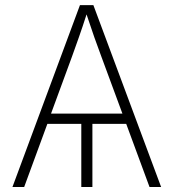

<svg xmlns="http://www.w3.org/2000/svg" viewBox="-20 -748 695 768"><path d="M29.8 0 299.8 -727.5H353.5L624.5 0H578.1L484.9 -252.4H349.6V0H305.2V-252.4H169.4L76.7 0ZM184.1 -293.5H469.7L385.3 -522Q372.1 -557.1 357.4 -598.6Q342.8 -640.1 326.2 -690.4Q310.1 -640.1 295.4 -598.6Q280.8 -557.1 268.1 -522Z"/></svg>

Font: Inter Extra Light
Style: Regular
Weight: 200
Designer: Rasmus Andersson
Foundry: rsms
Version: Version 4.000;git-3c8e0fc